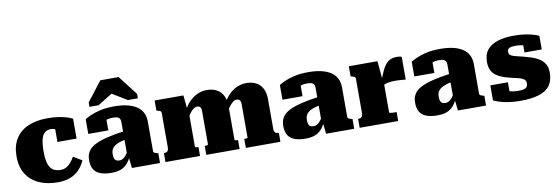

<svg xmlns="http://www.w3.org/2000/svg" viewBox="-57 -1227 4859 1668"><g transform="rotate(-10 2372.0 -393.0)"><path d="M389 -91Q418 -91 441 -104.5Q464 -118 481.5 -140Q499 -162 512 -186L588 -140Q568 -94 535.5 -60Q503 -26 456 -7.5Q409 11 346 11Q253 11 182 -20.5Q111 -52 70.5 -115Q30 -178 30 -272Q30 -364 68.5 -426.5Q107 -489 178.5 -521Q250 -553 351 -553Q410 -553 454.5 -545.5Q499 -538 528.5 -528Q558 -518 571 -510V-335H402V-495Q417 -496 424 -487Q431 -478 433 -466Q435 -454 432.5 -443.5Q430 -433 426 -431Q413 -442 399.5 -448.5Q386 -455 364 -455Q330 -455 309 -436Q288 -417 278.5 -376.5Q269 -336 269 -272Q269 -223 276 -188.5Q283 -154 297.5 -132.5Q312 -111 334.5 -101Q357 -91 389 -91Z M991 -327V-254Q956 -247 932 -238.5Q908 -230 893 -219.5Q878 -209 870 -197.5Q862 -186 859 -172.5Q856 -159 856 -145Q856 -121 861.5 -107.5Q867 -94 878.5 -88.5Q890 -83 906 -83Q921 -83 934.5 -90.5Q948 -98 962 -114Q976 -130 991 -157L1001 -110Q981 -65 956.5 -39Q932 -13 898.5 -1Q865 11 819 11Q760 11 721 -4Q682 -19 663.5 -50Q645 -81 645 -131Q645 -175 664 -206Q683 -237 724 -259Q765 -281 831 -297.5Q897 -314 991 -327ZM1000 0 988 -106 979 -101V-412Q979 -425 974 -436Q969 -447 955.5 -453Q942 -459 915 -459Q877 -459 852 -449Q827 -439 819 -427Q808 -431 804.5 -438.5Q801 -446 806 -454.5Q811 -463 823 -468.5Q835 -474 855 -473V-357H678V-487Q694 -497 728 -513Q762 -529 815 -541.5Q868 -554 940 -554Q1004 -554 1053.5 -542.5Q1103 -531 1137 -508.5Q1171 -486 1188.5 -452Q1206 -418 1206 -372V-114Q1206 -106 1209.5 -101.5Q1213 -97 1220.5 -94.5Q1228 -92 1240 -88L1248 -86V0ZM1023 -798H862L729 -626V-587H809L985 -696H889L1068 -587H1156V-626Z M1296 0V-79H1298Q1317 -79 1327.5 -88.5Q1338 -98 1338 -125V-426Q1338 -434 1334.5 -438.5Q1331 -443 1323.5 -446Q1316 -449 1304 -452L1296 -454V-543H1550L1563 -411L1571 -414V-87Q1571 -84 1575.5 -82Q1580 -80 1586 -79.5Q1592 -79 1597 -79H1601V0ZM1950 0H1656V-79H1659Q1665 -79 1671.5 -79.5Q1678 -80 1682 -82Q1686 -84 1686 -87V-378Q1686 -394 1683 -404.5Q1680 -415 1672 -421Q1664 -427 1650 -427Q1635 -427 1618 -415.5Q1601 -404 1582.5 -378Q1564 -352 1543 -309L1546 -403Q1566 -447 1598 -481Q1630 -515 1670.5 -534.5Q1711 -554 1756 -554Q1808 -554 1844.5 -534Q1881 -514 1900.5 -476Q1920 -438 1920 -382V-87Q1920 -84 1924.5 -82Q1929 -80 1935.5 -79.5Q1942 -79 1947 -79H1950ZM2310 0H2005V-79H2007Q2014 -79 2020 -79.5Q2026 -80 2030.5 -82Q2035 -84 2035 -87V-378Q2035 -394 2031.5 -404.5Q2028 -415 2020.5 -421Q2013 -427 1999 -427Q1982 -427 1965.5 -414.5Q1949 -402 1930.5 -376.5Q1912 -351 1891 -311L1895 -404Q1915 -448 1947 -482Q1979 -516 2019.5 -535Q2060 -554 2105 -554Q2157 -554 2193.5 -534Q2230 -514 2249 -476Q2268 -438 2268 -382V-125Q2268 -98 2278.5 -88.5Q2289 -79 2307 -79H2310Z M2704 -327V-254Q2669 -247 2645 -238.5Q2621 -230 2606 -219.5Q2591 -209 2583 -197.5Q2575 -186 2572 -172.5Q2569 -159 2569 -145Q2569 -121 2574.5 -107.5Q2580 -94 2591.5 -88.5Q2603 -83 2619 -83Q2634 -83 2647.5 -90.5Q2661 -98 2675 -114Q2689 -130 2704 -157L2714 -110Q2694 -65 2669.5 -39Q2645 -13 2611.5 -1Q2578 11 2532 11Q2473 11 2434 -4Q2395 -19 2376.5 -50Q2358 -81 2358 -131Q2358 -175 2377 -206Q2396 -237 2437 -259Q2478 -281 2544 -297.5Q2610 -314 2704 -327ZM2713 0 2701 -106 2692 -101V-412Q2692 -425 2687 -436Q2682 -447 2668.5 -453Q2655 -459 2628 -459Q2590 -459 2565 -449Q2540 -439 2532 -427Q2521 -431 2517.5 -438.5Q2514 -446 2519 -454.5Q2524 -463 2536 -468.5Q2548 -474 2568 -473V-357H2391V-487Q2407 -497 2441 -513Q2475 -529 2528 -541.5Q2581 -554 2653 -554Q2717 -554 2766.5 -542.5Q2816 -531 2850 -508.5Q2884 -486 2901.5 -452Q2919 -418 2919 -372V-114Q2919 -106 2922.5 -101.5Q2926 -97 2933.5 -94.5Q2941 -92 2953 -88L2961 -86V0Z M3476 -544V-343Q3468 -344 3452 -345.5Q3436 -347 3417.5 -348Q3399 -349 3382 -349Q3364 -349 3346.5 -347.5Q3329 -346 3314 -342.5Q3299 -339 3286.5 -333Q3274 -327 3264 -317L3259 -350Q3283 -413 3304 -458Q3325 -503 3355 -527Q3385 -551 3433 -551Q3449 -551 3460.5 -548.5Q3472 -546 3476 -544ZM3009 0V-79H3011Q3030 -79 3040.5 -88.5Q3051 -98 3051 -125V-426Q3051 -434 3047.5 -438.5Q3044 -443 3036.5 -446Q3029 -449 3017 -452L3009 -454V-543H3262L3277 -372L3284 -374V-87Q3284 -84 3292.5 -82Q3301 -80 3315 -79.5Q3329 -79 3345 -79H3349V0Z M3867 -327V-254Q3832 -247 3808 -238.5Q3784 -230 3769 -219.5Q3754 -209 3746 -197.5Q3738 -186 3735 -172.5Q3732 -159 3732 -145Q3732 -121 3737.5 -107.5Q3743 -94 3754.5 -88.5Q3766 -83 3782 -83Q3797 -83 3810.5 -90.5Q3824 -98 3838 -114Q3852 -130 3867 -157L3877 -110Q3857 -65 3832.5 -39Q3808 -13 3774.5 -1Q3741 11 3695 11Q3636 11 3597 -4Q3558 -19 3539.5 -50Q3521 -81 3521 -131Q3521 -175 3540 -206Q3559 -237 3600 -259Q3641 -281 3707 -297.5Q3773 -314 3867 -327ZM3876 0 3864 -106 3855 -101V-412Q3855 -425 3850 -436Q3845 -447 3831.5 -453Q3818 -459 3791 -459Q3753 -459 3728 -449Q3703 -439 3695 -427Q3684 -431 3680.5 -438.5Q3677 -446 3682 -454.5Q3687 -463 3699 -468.5Q3711 -474 3731 -473V-357H3554V-487Q3570 -497 3604 -513Q3638 -529 3691 -541.5Q3744 -554 3816 -554Q3880 -554 3929.5 -542.5Q3979 -531 4013 -508.5Q4047 -486 4064.5 -452Q4082 -418 4082 -372V-114Q4082 -106 4085.5 -101.5Q4089 -97 4096.5 -94.5Q4104 -92 4116 -88L4124 -86V0Z M4507 -130Q4507 -148 4497.5 -158.5Q4488 -169 4471 -176Q4454 -183 4432.5 -187.5Q4411 -192 4387 -198Q4353 -206 4319.5 -217Q4286 -228 4258 -246Q4230 -264 4213.5 -294.5Q4197 -325 4197 -371Q4197 -438 4231 -478.5Q4265 -519 4325 -537.5Q4385 -556 4463 -556Q4528 -556 4574 -548Q4620 -540 4648 -530.5Q4676 -521 4685 -516V-396H4533V-488Q4551 -490 4560 -485.5Q4569 -481 4570.5 -474Q4572 -467 4570 -459.5Q4568 -452 4565 -447Q4553 -453 4538 -457.5Q4523 -462 4505 -464.5Q4487 -467 4464 -467Q4428 -467 4410.5 -458Q4393 -449 4393 -426Q4393 -410 4402 -400.5Q4411 -391 4428 -385Q4445 -379 4467.5 -374Q4490 -369 4517 -362Q4552 -353 4587.5 -341.5Q4623 -330 4653 -311Q4683 -292 4701 -262Q4719 -232 4719 -188Q4719 -117 4687.5 -73Q4656 -29 4590.5 -8.5Q4525 12 4426 12Q4366 12 4317.5 4Q4269 -4 4237 -15Q4205 -26 4191 -33V-166H4346V-45Q4325 -51 4313 -62Q4301 -73 4297 -83.5Q4293 -94 4297 -99.5Q4301 -105 4312 -99Q4324 -94 4341 -88.5Q4358 -83 4380 -80Q4402 -77 4429 -77Q4457 -77 4474 -82Q4491 -87 4499 -99Q4507 -111 4507 -130Z"/></g></svg>

Font: Roboto Serif 20pt Black
Style: Regular
Weight: 900
Version: Version 1.008